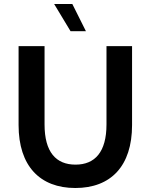

<svg xmlns="http://www.w3.org/2000/svg" viewBox="-20 -931 754 961"><path d="M357 10C535 10 641 -100 641 -305V-700H513V-308C513 -170 455 -107 358 -107C260 -107 203 -170 203 -308V-700H73V-305C73 -100 180 10 357 10ZM410 -775 342 -911H251L333 -775Z"/></svg>

Font: Chess Sans SemiBold
Style: Regular
Weight: 600
Designer: Wolf Bōese
Foundry: Wolf Bōese
Version: Version 7.223;Glyphs 3.3 (3306)